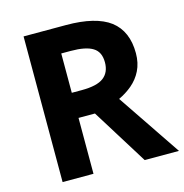

<svg xmlns="http://www.w3.org/2000/svg" viewBox="-106 -812 871 909"><g transform="rotate(-15 330.0 -357.0)"><path d="M297.9 -713.9Q443.4 -713.9 513.7 -661.1Q583 -607.4 583 -500Q583 -451.7 564.5 -414.6Q546.9 -378.9 515.6 -352.5Q485.8 -327.6 450.2 -311L660.2 0H492.2L321.8 -273.9H241.2V0H89.8V-713.9ZM287.1 -589.8H241.2V-397H290Q365.2 -397 397.5 -421.9Q430.2 -446.8 430.2 -496.1Q430.2 -547.4 395.5 -568.4Q361.3 -589.8 287.1 -589.8Z"/></g></svg>

Font: Droid Sans Thai
Style: Bold
Weight: 700
Designer: Steve Matteson
Foundry: Ascender Corporation
Version: Version 1.00